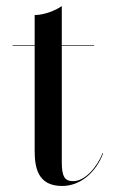

<svg xmlns="http://www.w3.org/2000/svg" viewBox="-20 -610 379 637"><path d="M322.5 -102H320.5C300.5 -53 261 -9 223 -9C196 -9 185 -22 185 -72V-458H292V-460H185V-590C165 -575 125 -560 95 -560V-460H22V-458H95V-111C95 -56 104 7 186 7C247 7 298.5 -38 322.5 -102Z"/></svg>

Font: Bodoni* 96pt
Style: Regular
Weight: 400
Version: Version 2.3